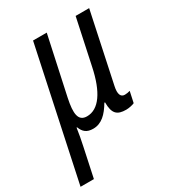

<svg xmlns="http://www.w3.org/2000/svg" viewBox="-226 -643 894 984"><g transform="rotate(-30 221.0 -150.5)"><path d="M-41 235H38L74 66C82 31 88 -5 93 -38H96C108 -7 126 10 165 10C215 10 249 -25 280 -77H284C284 -10 306 10 360 10C376 10 399 5 409 0L423 -65C414 -62 402 -60 392 -60C368 -60 358 -81 368 -126L455 -536H375L318 -269C290 -134 239 -61 169 -61C117 -61 112 -108 130 -193L204 -536H123Z"/></g></svg>

Font: Noto Sans Condensed
Style: Italic
Weight: 400
Width: 3
Italic angle: -12°
Designer: Monotype Design Team
Foundry: Monotype Imaging Inc.
Version: Version 2.013